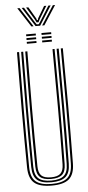

<svg xmlns="http://www.w3.org/2000/svg" viewBox="-67 -1097 522 1139"><g transform="rotate(-5 193.5 -527.0)"><path d="M193.8 6Q121.5 6 89.8 -21.8Q58 -49.5 57 -113.8Q55 -283.2 55.2 -455Q55.5 -626.8 57 -800H69.5Q67.8 -634 67.5 -461.4Q67.2 -288.8 69.5 -114Q70.2 -54.2 99.6 -29Q129 -3.8 193.8 -3.8Q258 -3.8 287.5 -28.9Q317 -54 317.8 -114Q320 -283.2 319.8 -455Q319.5 -626.8 317.8 -800H330Q331.8 -626.8 332 -457.1Q332.2 -287.5 330 -113.8Q329.2 -49.5 297.5 -21.8Q265.8 6 193.8 6ZM193.8 -13.8Q134.8 -13.8 108.6 -36.9Q82.5 -60 81.8 -114.2Q79.5 -284.2 79.8 -455.4Q80 -626.5 81.8 -800H94Q92.2 -633.2 92 -460.4Q91.8 -287.5 94 -114.2Q94.8 -65.2 118.1 -44.5Q141.5 -23.8 193.8 -23.8Q245.8 -23.8 269.1 -44.5Q292.5 -65.2 293 -114.2Q295.2 -283.8 295 -455.1Q294.8 -626.5 293 -800H305.5Q307 -627.2 307.4 -457.5Q307.8 -287.8 305.5 -114.2Q304.8 -60 278.5 -36.9Q252.2 -13.8 193.8 -13.8ZM193.8 -33.5Q147.8 -33.5 127.4 -52.2Q107 -71 106.2 -114.5Q104 -285.2 104.4 -455.9Q104.8 -626.5 106.2 -800H118.8Q117 -634 116.8 -460.5Q116.5 -287 118.8 -114.8Q119.2 -77 136.2 -60.1Q153.2 -43.2 193.8 -43.2Q234 -43.2 251 -60.1Q268 -77 268.5 -114.8Q270.8 -285.2 270.5 -455.9Q270.2 -626.5 268.5 -800H280.8Q282.5 -627 282.8 -457Q283 -287 280.8 -114.5Q280.2 -70.5 259.8 -52Q239.2 -33.5 193.8 -33.5ZM211.5 -889.5V-900.8H269.2V-889.5ZM120 -889.5V-900.8H177.5V-889.5ZM120 -867.2V-878.5H177.5V-867.2ZM211.5 -867.2V-878.5H269.2V-867.2ZM120 -845V-856.2H177.5V-845ZM211.5 -845V-856.2H269.2V-845ZM81.5 -1059.5H95L168.5 -945H155.5ZM107.8 -1059.5H121.2L174.5 -974.5L187.8 -954.5H200.5L213.5 -974.5L266.8 -1059.5H280.2L207.8 -945H180.5ZM133.8 -1059.5H147.5L188.2 -990L191.5 -979.5H197L200 -990L241 -1059.5H254.5L208.2 -983.2L199.8 -966.2H188.5L180 -983.2ZM293.2 -1059.5H306.5L232.8 -945H219.5Z"/></g></svg>

Font: Big Shoulders Inline Text Light
Style: Regular
Weight: 300
Designer: Patric King
Foundry: XO Type Co
Version: Version 1.000